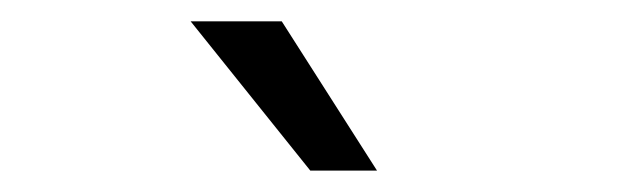

<svg xmlns="http://www.w3.org/2000/svg" viewBox="-20 -734 582 181"><path d="M159.7 -713.9H245.6L335.4 -573.2H272.5Z"/></svg>

Font: Pyidaungsu Numbers
Style: Regular
Weight: 400
Designer: Sun Tun
Foundry: MCF
Version: Version 2.053; ttfautohint (v1.8.2)